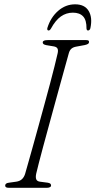

<svg xmlns="http://www.w3.org/2000/svg" viewBox="-20 -890 452 910"><path d="M151.5 -66.5Q148 -49.5 151.8 -40.2Q155.5 -31 168.5 -29L206.5 -24Q215 -22.5 218.5 -19.5Q222 -16.5 222 -11Q222 -5.5 216.5 -2.8Q211 0 203.5 0H20.5Q12 0 8.2 -2.8Q4.5 -5.5 4.5 -10.5Q4.5 -16 8.8 -19.5Q13 -23 22 -24L57.5 -29Q74 -31.5 84 -40.8Q94 -50 99 -66Q104.5 -85 114.2 -119.5Q124 -154 136.5 -198.8Q149 -243.5 162.8 -293.8Q176.5 -344 190.5 -394.8Q204.5 -445.5 216.8 -492Q229 -538.5 238.5 -576Q248 -613.5 253 -636.5Q256.5 -651 252.8 -659.2Q249 -667.5 235.5 -670L199.5 -676Q190 -678 186.2 -681Q182.5 -684 182.5 -689.5Q183 -695 189 -697.5Q195 -700 206.5 -700H387.5Q396 -700 399 -698Q402 -696 402 -691Q402 -685.5 397.5 -682.2Q393 -679 382 -676.5L341.5 -669Q327 -666.5 318.8 -659.5Q310.5 -652.5 306.5 -639Q299.5 -614.5 289 -576Q278.5 -537.5 265.2 -490Q252 -442.5 238 -391Q224 -339.5 210.2 -289.2Q196.5 -239 184.5 -194.8Q172.5 -150.5 164 -117Q155.5 -83.5 151.5 -66.5ZM325.5 -830Q294 -830 268.5 -812Q243 -794 221.5 -754.5Q218.5 -749.5 215.8 -747.5Q213 -745.5 210 -745.5Q206.5 -745.5 204.8 -748.5Q203 -751.5 204.5 -757.5Q220 -807.5 255.5 -838.5Q291 -869.5 336 -869.5Q381.5 -869.5 400.2 -838.2Q419 -807 408.5 -757Q407.5 -751.5 404.2 -748.5Q401 -745.5 397.5 -745.5Q394.5 -745.5 392.5 -747.5Q390.5 -749.5 390 -754.5Q390.5 -794.5 374 -812.2Q357.5 -830 325.5 -830Z"/></svg>

Font: Fraunces 72pt Soft Wonky ExtraLight
Style: Italic
Weight: 250
Italic angle: -16°
Version: Version 1.000;[b76b70a41]